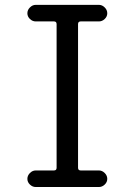

<svg xmlns="http://www.w3.org/2000/svg" viewBox="-20 -750 540 770"><path d="M196.3 -66.4Q207 -66.4 207 -77.1V-653.3Q207 -664.1 196.3 -664.1H123Q110.4 -664.1 100.1 -673.8Q89.8 -683.6 89.8 -696.8Q89.8 -710 100.1 -720.2Q110.4 -730.5 123 -730.5H377Q389.6 -730.5 399.9 -720.2Q410.2 -710 410.2 -696.8Q410.2 -683.6 399.9 -673.8Q389.6 -664.1 377 -664.1H303.7Q293 -664.1 293 -653.3V-77.1Q293 -66.4 303.7 -66.4H377Q389.6 -66.4 399.9 -56.2Q410.2 -45.9 410.2 -32.7Q410.2 -19.5 399.9 -9.8Q389.6 0 377 0H123Q110.4 0 100.1 -9.8Q89.8 -19.5 89.8 -32.7Q89.8 -45.9 100.1 -56.2Q110.4 -66.4 123 -66.4Z"/></svg>

Font: Rounded-X Mgen+ 1mn regular
Style: Regular
Weight: 400
Designer: [Source Han Sans]
Ryoko NISHIZUKA  (kana & ideographs); Paul D. Hunt (Latin, Greek & Cyrillic); Wenlong ZHANG  (bopomofo
Version: Version 1.059.20150602